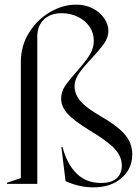

<svg xmlns="http://www.w3.org/2000/svg" viewBox="-20 -794 601 829"><path d="M263 -12 245 -159H250Q269 -86 310.5 -45Q352 -4 416 -4Q461 -4 483.5 -24Q506 -44 506 -80Q506 -117 476 -150.5Q446 -184 367 -231Q297 -274 270.5 -304.5Q244 -335 244 -368Q244 -398 261 -423Q278 -448 323 -499Q357 -538 371 -564Q385 -590 385 -619Q385 -651 367 -678Q349 -705 317 -721Q285 -737 246 -737Q198 -737 169.5 -710Q141 -683 141 -636V-455V0H10V-5L70 -25V-526Q70 -596 105 -652.5Q140 -709 195.5 -741.5Q251 -774 309 -774Q348 -774 379.5 -758Q411 -742 429.5 -715.5Q448 -689 448 -660Q448 -633 430.5 -607.5Q413 -582 361 -526Q328 -490 315 -467.5Q302 -445 302 -421Q302 -388 326.5 -358.5Q351 -329 415 -292Q485 -252 518 -214.5Q551 -177 551 -128Q551 -65 504.5 -25Q458 15 383 15Q322 15 263 -12Z"/></svg>

Font: Nyght Serif Light
Style: Regular
Weight: 300
Designer: Maksym Kobuzan
Version: Version 0.410